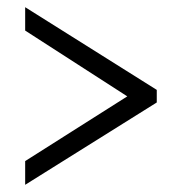

<svg xmlns="http://www.w3.org/2000/svg" viewBox="-20 -625 505 534"><path d="M50 -111 416 -340V-375L50 -605V-540L334 -357L50 -177Z"/></svg>

Font: Noto Serif Lao Condensed
Style: Regular
Weight: 400
Width: 3
Designer: Monotype Design Team
Foundry: Monotype Imaging Inc.
Version: Version 2.003